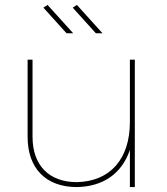

<svg xmlns="http://www.w3.org/2000/svg" viewBox="-20 -759 677 779"><path d="M277 -624 173 -739 156 -728 250 -624ZM396 -624 292 -739 275 -728 369 -624ZM507 -517V-264C507 -114 427 -23 292 -20C179 -20 112 -88 112 -204V-517H92V-204C92 -76 166 0 292 0C400 -2 475 -56 507 -151V0H527V-517Z"/></svg>

Font: Montserrat Thin
Style: Regular
Weight: 250
Designer: Julieta Ulanovsky
Foundry: Julieta Ulanovsky
Version: Version 4.000